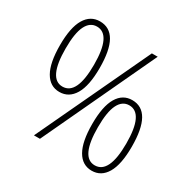

<svg xmlns="http://www.w3.org/2000/svg" viewBox="-162 -951 1054 1055"><g transform="rotate(30 365.0 -423.0)"><path d="M179 -342Q119 -342 86.5 -398.5Q54 -455 54 -567Q54 -679 87 -734.5Q120 -790 180 -790Q306 -790 306 -567Q306 -454 272.5 -398Q239 -342 179 -342ZM178 -66 514 -780H551L216 -66ZM179 -376Q270 -376 270 -567Q270 -757 180 -757Q136 -757 113 -710.5Q90 -664 90 -567Q90 -376 179 -376ZM549 -56Q489 -56 456.5 -112.5Q424 -169 424 -281Q424 -393 457 -448.5Q490 -504 550 -504Q675 -504 675 -281Q675 -168 642 -112Q609 -56 549 -56ZM549 -90Q640 -90 640 -281Q640 -471 550 -471Q506 -471 483 -424.5Q460 -378 460 -281Q460 -90 549 -90Z"/></g></svg>

Font: Noto Sans Malayalam UI SemiCondensed ExtraLight
Style: Regular
Weight: 200
Width: 4
Designer: Jelle Bosma - Monotype Design Team
Foundry: Monotype Imaging Inc.
Version: Version 2.104; ttfautohint (v1.8.4.7-5d5b)